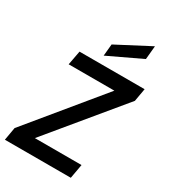

<svg xmlns="http://www.w3.org/2000/svg" viewBox="-228 -1072 1049 1183"><g transform="rotate(30 296.5 -480.5)"><path d="M3 0 19 -92 436 -599H111L130 -700H593L577 -608L158 -101H490L472 0ZM271 -753 279 -837 516 -961 507 -865Z"/></g></svg>

Font: DM Sans 20pt SemiBold
Style: Italic
Weight: 600
Italic angle: -10°
Version: Version 4.004;gftools[0.9.30]